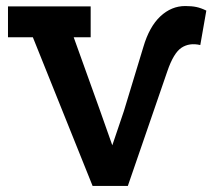

<svg xmlns="http://www.w3.org/2000/svg" viewBox="-20 -610 704 630"><path d="M450.5 -456.2Q470 -522.5 506.2 -556.4Q542.5 -590.2 587.8 -590.2Q609.2 -590.2 624.4 -587Q639.5 -583.8 657 -575.2L637.2 -462.2Q601.5 -470.5 575.5 -453.4Q549.5 -436.2 529 -376L399.5 0H283.8L87.8 -487.8H6.2V-589H277.5V-487.8H221.8L306 -253.5L348.5 -133.2L386.5 -245.5Z"/></svg>

Font: Podkova VF Beta
Style: Regular
Weight: 400
Designer: Ilya Yudin
Foundry: Cyreal (www.cyreal.org)
Version: Version 2.100